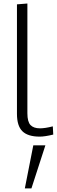

<svg xmlns="http://www.w3.org/2000/svg" viewBox="-20 -768 324 1095"><path d="M121.6 306.6H159.2L238.8 61H169.9ZM206.5 11.2Q139.2 11.2 107.9 -19.3Q76.7 -49.8 76.7 -118.7V-743.2L136.2 -748V-122.1Q136.2 -73.2 154.1 -54.7Q171.9 -36.1 208 -36.1Q237.3 -36.1 281.2 -47.4L283.7 -0.5Q235.8 11.2 206.5 11.2Z"/></svg>

Font: Oxygen Light
Style: Regular
Weight: 300
Designer: vernon adams
Foundry: Vernon Adams
Version: Version Release 0.2.3 webfont; ttfautohint (v0.93.3-1d66) -l